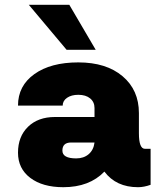

<svg xmlns="http://www.w3.org/2000/svg" viewBox="-20 -770 656 800"><path d="M378.8 -562.5H257.5L100 -750H268.8ZM583.8 -150H607.5V0Q580 10 555 10Q463.8 10 415 -55Q352.5 10 243.8 10Q157.5 10 106.2 -28.8Q55 -67.5 55 -133.8Q55 -201.2 96.9 -241.9Q138.8 -282.5 208.8 -282.5H373.8V-320Q373.8 -345 355.6 -360Q337.5 -375 306.2 -375Q277.5 -375 259.4 -362.5Q241.2 -350 241.2 -330H55Q55 -412.5 123.1 -461.2Q191.2 -510 306.2 -510Q422.5 -510 490.6 -452.5Q558.8 -395 558.8 -298.8V-215Q558.8 -150 583.8 -150ZM297.5 -110Q328.8 -110 349.4 -127.5Q370 -145 373.8 -176.2H276.2Q240 -176.2 240 -142.5Q240 -110 297.5 -110Z"/></svg>

Font: Now Alt Black
Style: Regular
Weight: 900
Designer: Alfredo Marco Pradil
Foundry: Alfredo Marco Pradil
Version: Version 1.002;PS 001.002;hotconv 1.0.88;makeotf.lib2.5.64775